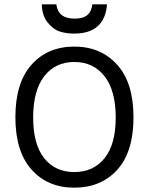

<svg xmlns="http://www.w3.org/2000/svg" viewBox="-20 -855 686 886"><path d="M173 -835H240Q248 -769 324 -769Q364 -769 383.5 -786Q403 -803 406 -835H474Q463 -700 322 -700Q286 -700 256 -709.5Q226 -719 200 -751Q174 -783 173 -835ZM51 -314Q51 -473 125.5 -556.5Q200 -640 323 -640Q445 -640 520.5 -556.5Q596 -473 596 -313.5Q596 -154 521 -71.5Q446 11 323 11Q200 11 125.5 -72.5Q51 -156 51 -314ZM184 -503Q133 -437 133 -313Q133 -189 184 -125Q235 -61 323 -61Q411 -61 462.5 -125Q514 -189 514 -313Q514 -437 462.5 -503Q411 -569 323 -569Q235 -569 184 -503Z"/></svg>

Font: Karmilla
Style: Regular
Weight: 400
Designer: Jonathan Pinhorn
Version: Version 1.000